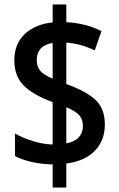

<svg xmlns="http://www.w3.org/2000/svg" viewBox="-20 -779 531 857"><path d="M215 -45Q115 -48 47 -82V-183Q82 -163 127.5 -149Q173 -135 215 -134V-323Q124 -357 84 -399Q44 -441 44 -510Q44 -583 90.5 -627Q137 -671 215 -679V-759H276V-680Q365 -675 433 -640L403 -554Q344 -583 276 -589V-404Q367 -371 407.5 -332Q448 -293 448 -223Q448 -152 403.5 -106Q359 -60 276 -49V58H215ZM215 -587Q180 -582 162 -562.5Q144 -543 144 -512Q144 -481 160 -462.5Q176 -444 215 -428ZM350 -217Q350 -247 333 -265.5Q316 -284 276 -300V-139Q313 -146 331.5 -166Q350 -186 350 -217Z"/></svg>

Font: Noto Sans Display Medium Narrow
Style: Regular
Weight: 500
Width: 4
Designer: Monotype Design team
Foundry: Monotype Imaging Inc.
Version: Version 1.000